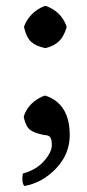

<svg xmlns="http://www.w3.org/2000/svg" viewBox="-20 -453 293 644"><path d="M61 -359.9V-365.2Q80.1 -413.1 129.9 -433.1H133.8Q184.6 -415 203.1 -365.2V-359.9Q193.4 -329.1 177.2 -314Q161.1 -298.8 133.8 -292H129.9Q99.1 -298.8 84 -313.2Q68.8 -327.6 61 -359.9ZM60.1 -58.1V-64Q76.2 -110.8 127.9 -131.8H133.8Q213.9 -104 213.9 0Q213.9 64 168 112.1Q122.1 160.2 62 170.9Q56.2 166 55.2 152.1Q54.2 138.2 57.1 128.9Q102.1 116.7 127.9 86.9Q153.8 57.1 153.8 34.2Q153.8 13.2 147.9 6.6Q142.1 0 127.9 0Q94.7 -6.8 80.8 -17.6Q66.9 -28.3 60.1 -58.1Z"/></svg>

Font: Linux Biolinum O
Style: Bold
Weight: 700
Designer: Philipp H. Poll
Foundry: Philipp H. Poll
Version: Version 1.3.2